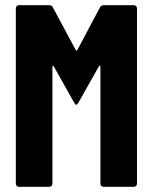

<svg xmlns="http://www.w3.org/2000/svg" viewBox="-20 -720 588 740"><path d="M41 -12V-688Q41 -693 44.5 -696.5Q48 -700 53 -700H169Q180 -700 184 -691L272 -527Q275 -523 278 -527L365 -691Q370 -700 380 -700H496Q501 -700 504.5 -696.5Q508 -693 508 -688V-12Q508 -7 504.5 -3.5Q501 0 496 0H379Q374 0 370.5 -3.5Q367 -7 367 -12V-463Q367 -467 365 -467Q363 -467 361 -464L282 -324Q277 -316 274 -316Q271 -316 266 -324L188 -463Q186 -466 184 -466Q182 -466 182 -462V-12Q182 -7 178.5 -3.5Q175 0 170 0H53Q48 0 44.5 -3.5Q41 -7 41 -12Z"/></svg>

Font: Barlow Condensed
Style: Bold
Weight: 700
Width: 3
Designer: Jeremy Tribby
Foundry: Tribby Type
Version: Version 1.500